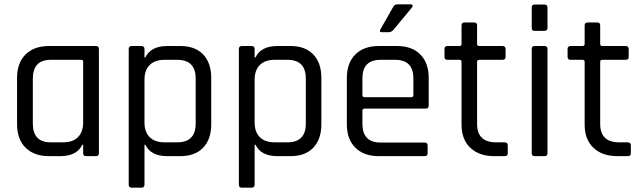

<svg xmlns="http://www.w3.org/2000/svg" viewBox="-20 -723 2978 889"><path d="M259 0H207Q138 0 98.5 -39Q59 -78 59 -148V-362Q59 -432 98.5 -471Q138 -510 207 -510H424Q438 -510 438 -496V-14Q438 0 424 0H379Q365 0 365 -14V-53H361Q336 0 259 0ZM365 -156V-437Q365 -446 355 -446H215Q132 -446 132 -359V-151Q132 -64 215 -64H272Q317 -64 341 -88Q365 -112 365 -156Z M635 146H590Q576 146 576 132V-496Q576 -510 590 -510H635Q649 -510 649 -496V-457H653Q678 -510 755 -510H815Q883 -510 920.5 -471Q958 -432 958 -362V-148Q958 -78 920.5 -39Q883 0 815 0H755Q678 0 653 -53H649V132Q649 146 635 146ZM742 -64H801Q886 -64 886 -151V-359Q886 -446 801 -446H742Q697 -446 673 -422Q649 -398 649 -354V-156Q649 -112 673 -88Q697 -64 742 -64Z M1145 146H1100Q1086 146 1086 132V-496Q1086 -510 1100 -510H1145Q1159 -510 1159 -496V-457H1163Q1188 -510 1265 -510H1325Q1393 -510 1430.5 -471Q1468 -432 1468 -362V-148Q1468 -78 1430.5 -39Q1393 0 1325 0H1265Q1188 0 1163 -53H1159V132Q1159 146 1145 146ZM1252 -64H1311Q1396 -64 1396 -151V-359Q1396 -446 1311 -446H1252Q1207 -446 1183 -422Q1159 -398 1159 -354V-156Q1159 -112 1183 -88Q1207 -64 1252 -64Z M1821 -703H1881Q1888 -703 1890 -699Q1892 -695 1888 -689L1801 -584Q1791 -574 1781 -574H1748Q1734 -574 1742 -588L1800 -690Q1806 -703 1821 -703ZM1946 0H1734Q1665 0 1625.5 -39Q1586 -78 1586 -148V-362Q1586 -432 1625.5 -471Q1665 -510 1734 -510H1818Q1887 -510 1926 -471Q1965 -432 1965 -362V-235Q1965 -220 1951 -220H1668Q1658 -220 1658 -211V-150Q1658 -63 1742 -63H1946Q1960 -63 1960 -49V-13Q1960 0 1946 0ZM1668 -273H1884Q1894 -273 1894 -283V-360Q1894 -446 1810 -446H1742Q1658 -446 1658 -360V-283Q1658 -273 1668 -273Z M2107 -446H2052Q2038 -446 2038 -459V-496Q2038 -510 2052 -510H2107Q2117 -510 2117 -519V-605Q2117 -619 2131 -619H2176Q2189 -619 2189 -605V-519Q2189 -510 2200 -510H2306Q2321 -510 2321 -496V-459Q2321 -446 2306 -446H2200Q2189 -446 2189 -437V-149Q2189 -64 2277 -64H2316Q2331 -64 2331 -50V-13Q2331 0 2316 0H2268Q2199 0 2158 -38.5Q2117 -77 2117 -146V-437Q2117 -446 2107 -446Z M2442 -594V-688Q2442 -702 2455 -702H2501Q2515 -702 2515 -688V-594Q2515 -580 2501 -580H2455Q2442 -580 2442 -594ZM2442 -14V-496Q2442 -510 2455 -510H2501Q2515 -510 2515 -496V-14Q2515 0 2501 0H2456Q2442 0 2442 -14Z M2677 -446H2622Q2608 -446 2608 -459V-496Q2608 -510 2622 -510H2677Q2687 -510 2687 -519V-605Q2687 -619 2701 -619H2746Q2759 -619 2759 -605V-519Q2759 -510 2770 -510H2876Q2891 -510 2891 -496V-459Q2891 -446 2876 -446H2770Q2759 -446 2759 -437V-149Q2759 -64 2847 -64H2886Q2901 -64 2901 -50V-13Q2901 0 2886 0H2838Q2769 0 2728 -38.5Q2687 -77 2687 -146V-437Q2687 -446 2677 -446Z"/></svg>

Font: Rajdhani Medium
Style: Regular
Weight: 500
Designer: Satya Rajpurohit, Jyotish Sonowal
Foundry: Indian Type Foundry
Version: Version 1.201 February 1, 2022